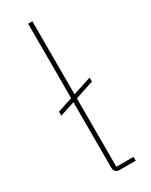

<svg xmlns="http://www.w3.org/2000/svg" viewBox="-195 -782 647 824"><g transform="rotate(-30 128.5 -370.0)"><path d="M214 -19H129V-358L221 -388V-408L129 -378V-740H108V-371L34 -347V-327L108 -351V-29C108 -9 117 0 137 0H214Z"/></g></svg>

Font: IBM Plex Thai Looped Thin
Style: Regular
Weight: 100
Designer: Mike Abbink, Paul van der Laan, Pieter van Rosmalen, Ben Mitchell, Mark Frömberg
Foundry: Bold Monday
Version: Version 1.0